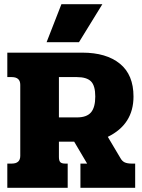

<svg xmlns="http://www.w3.org/2000/svg" viewBox="-20 -899 682 919"><path d="M274 -879H470L358 -697H203ZM15 -116H36Q77 -116 77 -153V-493Q77 -530 36 -530H15V-647H374Q489 -647 554 -594Q619 -541 619 -437Q619 -304 496 -244L556 -143Q564 -128 576.5 -122Q589 -116 611 -116H627V0H365V-116H397L335 -221H262V-148Q262 -130 268.5 -123Q275 -116 292 -116H304V0H15ZM348 -337Q395 -337 415.5 -361Q436 -385 436 -437Q436 -489 415.5 -509.5Q395 -530 348 -530H262V-337Z"/></svg>

Font: Pridi
Style: Bold
Weight: 700
Designer: Katatrad Team
Foundry: CadsonDemak
Version: Version 1.001